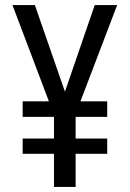

<svg xmlns="http://www.w3.org/2000/svg" viewBox="-20 -827 512 754"><path d="M235 -467 117 -807H29L172 -429H69V-368H192V-283H69V-223H192V-93H277V-223H401V-283H277V-368H401V-429H296L440 -807H352Z"/></svg>

Font: Noto Sans Kannada UI Condensed
Style: Regular
Weight: 400
Width: 3
Designer: Jelle Bosma - Monotype Design Team
Foundry: Monotype Imaging Inc.
Version: Version 2.005